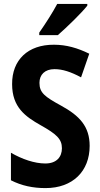

<svg xmlns="http://www.w3.org/2000/svg" viewBox="-20 -953 512 983"><path d="M427 -924V-933H273C249 -888 215 -835 181 -786V-773H276C323 -814 397 -886 427 -924ZM439 -206C439 -305 388 -360 293 -412C209 -458 182 -478 182 -529C182 -570 209 -599 259 -599C300 -599 343 -585 395 -557L437 -678C378 -707 320 -724 257 -724C123 -725 41 -646 42 -522C42 -404 110 -356 188 -312C268 -267 297 -242 297 -194C297 -150 270 -116 212 -116C157 -116 93 -138 36 -171V-30C91 -2 149 10 213 10C353 10 439 -77 439 -206Z"/></svg>

Font: Noto Sans Armenian Condensed
Style: Regular
Weight: 400
Width: 3
Designer: Monotype Design Team
Foundry: Monotype Imaging Inc.
Version: Version 2.008